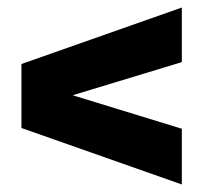

<svg xmlns="http://www.w3.org/2000/svg" viewBox="-20 -567 540 510"><path d="M463 -225V-77L37 -227V-397L463 -547V-402L173 -314Z"/></svg>

Font: Blinker
Style: Bold
Weight: 700
Designer: Juergen Huber
Foundry: supertype
Version: Version 1.015;PS 1.15;hotconv 1.0.88;makeotf.lib2.5.647800; 